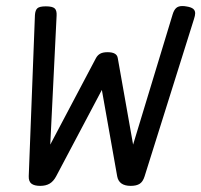

<svg xmlns="http://www.w3.org/2000/svg" viewBox="-20 -605 666 636"><path d="M167.5 -553.2 146.5 -126 297.9 -412.6Q303.2 -422.4 312 -427.2Q320.8 -432.1 336.4 -432.1Q367.2 -432.1 370.1 -412.6L420.9 -126L551.8 -557.1Q556.2 -571.8 563.5 -578.4Q570.8 -585 584 -585Q590.8 -585 598.6 -583.5Q613.3 -581.1 619.9 -575.7Q626.5 -570.3 626.5 -561Q626.5 -553.7 622.6 -542L459 -21Q453.6 -3.4 442.9 3.7Q432.1 10.7 413.1 10.7Q374 10.7 368.2 -21L317.4 -307.1L166 -21Q157.2 -4.4 144.5 3.2Q131.8 10.7 113.3 10.7Q93.8 10.7 84.2 3.4Q74.7 -3.9 75.2 -21L95.7 -554.7Q96.7 -571.3 103.8 -577.6Q110.8 -584 131.8 -584Q153.3 -584 160.9 -577.4Q168.5 -570.8 167.5 -553.2Z"/></svg>

Font: Courier Prime Sans
Style: Italic
Weight: 400
Italic angle: -10°
Designer: Alan Dague-Greene
Foundry: Quote-Unquote Apps
Version: Version 3.020